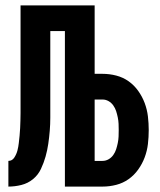

<svg xmlns="http://www.w3.org/2000/svg" viewBox="-20 -690 590 710"><path d="M220 0V-575H166V-303Q166 -279 166 -255Q166 -231 164 -206.5Q162 -182 158.5 -158Q155 -134 148.5 -111Q142 -88 131.5 -65.5Q121 -43 102 -27.5Q83 -12 59 -6Q35 0 11 0V-95Q25 -95 33 -107.5Q41 -120 44.5 -133.5Q48 -147 49.5 -161Q51 -175 52.5 -189Q54 -203 54.5 -216.5Q55 -230 55.5 -244Q56 -258 56 -272Q56 -286 56 -300V-670H330V-417H359Q385 -417 410 -410.5Q435 -404 455.5 -389.5Q476 -375 491 -354Q506 -333 515 -309Q524 -285 527 -259.5Q530 -234 530 -209Q530 -183 527 -157.5Q524 -132 515 -108Q506 -84 491 -63Q476 -42 455.5 -27.5Q435 -13 410 -6.5Q385 0 359 0ZM359 -95Q371 -95 381.5 -101Q392 -107 399 -117Q406 -127 409.5 -138Q413 -149 415.5 -161Q418 -173 418.5 -185Q419 -197 419 -209Q419 -220 418.5 -232Q418 -244 415.5 -256Q413 -268 409.5 -279Q406 -290 399 -300Q392 -310 381.5 -316Q371 -322 359 -322H330V-95Z"/></svg>

Font: Lode
Style: Bold
Weight: 700
Monospace: yes
Designer: Belleve Invis
Foundry: Belleve Invis
Version: Version 29.2.0; ttfautohint (v1.8.3)